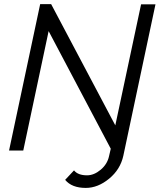

<svg xmlns="http://www.w3.org/2000/svg" viewBox="-20 -730 776 931"><path d="M295.9 142.1 338.9 96.2Q357.9 120.1 401.9 120.1Q436 120.1 468.3 93Q500.5 65.9 508.8 26.9L517.1 -8.8L215.8 -579.1L92.8 0H23.9L174.8 -710H228L539.1 -122.1L664.1 -709H733.9L578.1 24.9Q563.5 91.8 509 136.5Q454.6 181.2 396 181.2Q328.1 181.2 295.9 142.1Z"/></svg>

Font: Rawline
Style: Italic
Weight: 400
Italic angle: -12°
Designer: Matt McInerney, Pablo Impallari, Rodrigo Fuenzalida
Foundry: Matt McInerney, Pablo Impallari, Rodrigo Fuenzalida
Version: Version 4.020;PS 004.020;hotconv 1.0.88;makeotf.lib2.5.64775